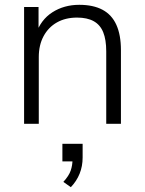

<svg xmlns="http://www.w3.org/2000/svg" viewBox="-20 -514 600 797"><path d="M80 0V-485H140V-372H129Q149 -432 197.5 -463Q246 -494 309 -494Q367 -494 405.5 -473.5Q444 -453 463 -411Q482 -369 482 -306V0H421V-301Q421 -349 408.5 -380Q396 -411 369 -426Q342 -441 300 -441Q252 -441 216.5 -421Q181 -401 161 -364Q141 -327 141 -277V0ZM274 263 243 241Q266 216 273.5 194Q281 172 281 148L299 156H239V83H323V140Q323 176 310.5 207Q298 238 274 263Z"/></svg>

Font: Nunito Sans 12pt ExtraLight Light
Style: Regular
Weight: 300
Version: Version 3.101;gftools[0.9.27]